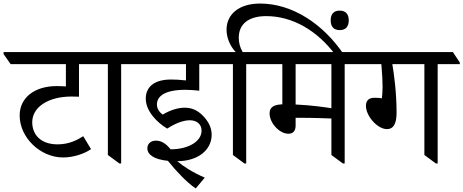

<svg xmlns="http://www.w3.org/2000/svg" viewBox="-60 -917 2616 1084"><path d="M296 -28C355 -28 417 -49 454 -75L410 -148C376 -126 329 -102 265 -102C171 -102 122 -156 122 -227C122 -312 212 -372 344 -372C355 -372 365 -372 386 -371V-555H503V-564L464 -623H-40V-612L0 -555H312V-429C295 -430 277 -431 260 -431C137 -431 51 -367 51 -265C51 -140 168 -28 296 -28Z M614 6H624V-555H749V-564L709 -623H423V-613L463 -555H549V-42Z M1045 147 1096 86C1025 55 973 21 941 -7C1057 -7 1135 -70 1135 -156C1135 -192 1121 -225 1091 -258C1055 -297 1021 -309 981 -309C951 -309 904 -298 859 -270C839 -284 826 -304 826 -327C826 -373 869 -410 987 -410C1013 -410 1035 -408 1065 -405V-555H1209V-564L1169 -623H669V-612L709 -555H990V-463C953 -467 929 -468 905 -468C813 -468 763 -428 763 -360C763 -289 828 -224 884 -191C943 -229 985 -238 1012 -238C1047 -238 1078 -219 1078 -179C1078 -120 1006 -74 903 -74C879 -105 851 -123 821 -123C793 -123 772 -107 772 -80C772 -44 809 -17 888 -9C931 45 993 112 1045 147Z M1320 6H1330V-555H1455V-564L1415 -623H1310C1295 -649 1288 -676 1288 -704C1288 -781 1343 -826 1443 -826C1593 -826 1732 -743 1833 -608H1882C1764 -783 1590 -897 1408 -897C1290 -897 1219 -837 1219 -749C1219 -705 1239 -656 1271 -623H1129V-613L1169 -555H1255V-42ZM1858 -747C1891 -747 1909 -766 1909 -802C1909 -838 1891 -857 1858 -857C1824 -857 1807 -838 1807 -802C1807 -766 1825 -747 1858 -747Z M1568 -162C1593 -162 1609 -176 1609 -208V-252C1615 -252 1621 -252 1627 -252C1707 -252 1782 -249 1811 -248V-42L1876 6H1886V-555H2011V-564L1971 -623H1375V-612L1415 -555H1534V-328C1495 -326 1462 -318 1462 -277C1462 -223 1517 -162 1568 -162ZM1609 -327V-555H1811V-306C1786 -310 1702 -323 1609 -327Z M2125 -188C2160 -188 2179 -216 2179 -281C2179 -395 2164 -503 2155 -555H2336V-42L2401 6H2411V-555H2536V-564L2497 -623H1931V-612L1971 -555H2093C2098 -500 2100 -460 2100 -426C2100 -406 2098 -377 2096 -362C2085 -364 2072 -365 2054 -365C2020 -365 2006 -347 2006 -319C2006 -263 2070 -188 2125 -188Z"/></svg>

Font: Noto Serif Devanagari
Style: Regular
Weight: 400
Designer: Universal Thirst, Indian Type Foundry and the Monotype Design Team
Foundry: Monotype Imaging Inc.
Version: Version 2.004